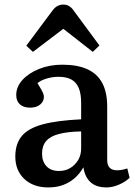

<svg xmlns="http://www.w3.org/2000/svg" viewBox="-20 -806 591 840"><path d="M191 14Q126 14 86.5 -23Q47 -60 47 -121Q47 -177 75.5 -211Q104 -245 167 -262Q230 -279 335 -284V-356Q335 -396 324.5 -421Q314 -446 292.5 -458Q271 -470 235 -470Q209 -470 183 -462Q157 -454 144 -442Q154 -426 160.5 -414.5Q167 -403 169.5 -395.5Q172 -388 172 -382Q172 -362 155.5 -348.5Q139 -335 112 -335Q83 -335 67 -349.5Q51 -364 51 -390Q51 -426 78 -456Q105 -486 151 -504.5Q197 -523 253 -523Q319 -523 362.5 -503Q406 -483 427.5 -442.5Q449 -402 449 -340V-106Q449 -83 460 -72Q471 -61 492 -61Q503 -61 513.5 -63Q524 -65 537 -69L547 -28Q528 -10 500 2Q472 14 446 14Q401 14 376 -9Q351 -32 345 -74Q328 -45 306 -26Q284 -7 255.5 3.5Q227 14 191 14ZM238 -58Q266 -58 287.5 -71Q309 -84 322 -106Q335 -128 335 -156V-231Q277 -230 238.5 -220Q200 -210 182 -189Q164 -168 164 -134Q164 -99 183.5 -78.5Q203 -58 238 -58ZM124 -579 95 -606 209 -759Q220 -774 232 -780Q244 -786 257 -786Q267 -786 275 -783Q283 -780 291 -773Q299 -766 308 -752L415 -607L386 -579L257 -680Z"/></svg>

Font: Literata 18pt Medium
Style: Regular
Weight: 500
Designer: Latin by Veronika Burian and Jose Scaglione. Greek by Irene Vlachou. Cyrillic by Vera Evstafieva.
Foundry: TypeTogether
Version: Version 3.103;gftools[0.9.29]